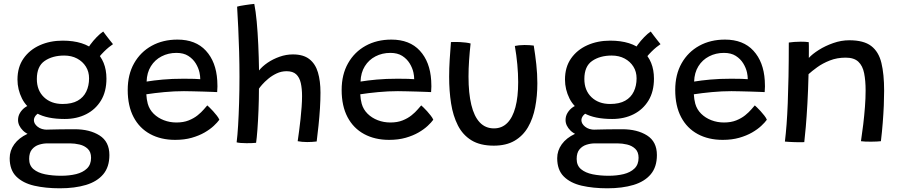

<svg xmlns="http://www.w3.org/2000/svg" viewBox="-20 -742 4756 1011"><path d="M320.5 -115.5Q228 -115.5 173.8 -145.5Q119.5 -175.5 95.8 -223.2Q72 -271 72 -323Q72 -388.5 103.8 -434Q135.5 -479.5 189.5 -503.8Q243.5 -528 310 -528Q422 -528 481.2 -474.2Q540.5 -420.5 540.5 -328Q540.5 -260 511.8 -212.8Q483 -165.5 433.5 -140.5Q384 -115.5 320.5 -115.5ZM295 249.5Q220 249.5 160.2 235.8Q100.5 222 65.8 187.5Q31 153 31 91Q31 51 55.2 17.5Q79.5 -16 124 -36.8Q168.5 -57.5 230 -59.5Q261.5 -60.5 298.2 -61Q335 -61.5 373 -61.5Q452.5 -61.5 504.2 -28.8Q556 4 556 74.5Q556 137 523.8 175.5Q491.5 214 432.8 231.8Q374 249.5 295 249.5ZM302 183.5Q345 183.5 380.8 174.8Q416.5 166 438 145.2Q459.5 124.5 459.5 89Q459.5 58 442 41.5Q424.5 25 399 19Q373.5 13 349 13Q329.5 13 305.8 13Q282 13 261 13Q240 13 228.5 13Q207.5 13 185.2 20Q163 27 148.2 44.8Q133.5 62.5 133.5 95Q133.5 129.5 156.5 148.8Q179.5 168 217.8 175.8Q256 183.5 302 183.5ZM184 -18.5Q127 -28.5 101 -54.5Q75 -80.5 75 -110Q75 -130.5 85.2 -147.5Q95.5 -164.5 111.2 -176Q127 -187.5 145 -191L205 -155.5Q180 -147.5 169.2 -135Q158.5 -122.5 158.5 -109Q158.5 -90.5 178 -74.8Q197.5 -59 230 -59ZM309.5 -194.5Q358.5 -194.5 389 -211.8Q419.5 -229 434.2 -259.8Q449 -290.5 449 -329.5Q449 -364.5 432.2 -391.2Q415.5 -418 386 -433.8Q356.5 -449.5 318 -449.5Q256.5 -449.5 215.2 -421.2Q174 -393 174 -326Q174 -266 211.5 -230.2Q249 -194.5 309.5 -194.5ZM486.5 -419 431 -465Q439 -484.5 454.8 -506Q470.5 -527.5 489 -546.5Q507.5 -565.5 523.5 -576Q528.5 -569.5 538.2 -556.2Q548 -543 558.5 -530Q569 -517 575 -509.5Q567 -504.5 554 -494Q541 -483.5 527.5 -470Q514 -456.5 502.8 -443Q491.5 -429.5 486.5 -419Z M1135 -111.5Q1125 -97.5 1105.5 -79.2Q1086 -61 1057 -44.2Q1028 -27.5 989.5 -16.5Q951 -5.5 902.5 -5.5Q827.5 -5.5 771 -36Q714.5 -66.5 683.5 -125.2Q652.5 -184 652.5 -268.5Q652.5 -349.5 686.2 -409Q720 -468.5 779 -501Q838 -533.5 914.5 -533.5Q1010.5 -533.5 1064.2 -475Q1118 -416.5 1124 -318Q1125 -302 1125 -287.2Q1125 -272.5 1123.5 -257Q1117 -257.5 1096.8 -258.2Q1076.5 -259 1049.5 -259.8Q1022.5 -260.5 995.2 -261.2Q968 -262 948.5 -262Q898 -262 845 -257Q792 -252 750.5 -245.5Q751 -232.5 753 -220Q755 -207.5 758 -196Q766.5 -165.5 789 -143.2Q811.5 -121 842.8 -109Q874 -97 909 -97Q946 -97 973.5 -108Q1001 -119 1020.8 -135Q1040.5 -151 1052.8 -165.5Q1065 -180 1071.5 -187Q1074.5 -184.5 1083.2 -176.2Q1092 -168 1102.2 -156.5Q1112.5 -145 1121.8 -133.2Q1131 -121.5 1135 -111.5ZM752 -312.5Q788 -318.5 836.8 -323Q885.5 -327.5 947.5 -327.5Q980 -327.5 1002.8 -326.8Q1025.5 -326 1034.5 -325Q1034.5 -341.5 1030.5 -360Q1025 -385 1010.5 -408.5Q996 -432 971.2 -447.8Q946.5 -463.5 909 -463.5Q866 -463.5 830.8 -445.2Q795.5 -427 774.5 -393.2Q753.5 -359.5 752 -312.5Z M1328.5 10Q1320 11 1306.2 11.5Q1292.5 12 1278 12Q1262.5 12 1247.5 10.8Q1232.5 9.5 1226 7.5Q1230.5 -27.5 1233.8 -81.5Q1237 -135.5 1239 -201.5Q1241 -267.5 1241 -338.5Q1241 -403 1239.2 -468.8Q1237.5 -534.5 1234.5 -595.5Q1231.5 -656.5 1228.5 -707Q1232 -708.5 1243.8 -710.8Q1255.5 -713 1270.2 -715.2Q1285 -717.5 1298.5 -719.2Q1312 -721 1319 -721.5Q1326.5 -684 1331.8 -627.8Q1337 -571.5 1340 -505.2Q1343 -439 1344 -371Q1361 -392.5 1389.2 -411.8Q1417.5 -431 1452 -443.2Q1486.5 -455.5 1522.5 -455.5Q1577.5 -455.5 1609.2 -430.5Q1641 -405.5 1654.2 -360.5Q1667.5 -315.5 1667.5 -254Q1667.5 -216.5 1664.8 -171.5Q1662 -126.5 1657.2 -81.2Q1652.5 -36 1647.5 3Q1636 4.5 1623.2 5.2Q1610.5 6 1597.5 6Q1584 6 1570.8 4.8Q1557.5 3.5 1547.5 1.5Q1551 -22.5 1555 -52.8Q1559 -83 1562.5 -115.2Q1566 -147.5 1568.2 -178.5Q1570.5 -209.5 1570.5 -236Q1570.5 -275.5 1563.8 -305Q1557 -334.5 1539.5 -350.8Q1522 -367 1489 -367Q1461.5 -367 1437 -355.5Q1412.5 -344 1392.8 -327.5Q1373 -311 1360.2 -296.2Q1347.5 -281.5 1343.5 -275Q1343.5 -220 1341.2 -163Q1339 -106 1335.5 -59.8Q1332 -13.5 1328.5 10Z M2261.5 -111.5Q2251.5 -97.5 2232 -79.2Q2212.5 -61 2183.5 -44.2Q2154.5 -27.5 2116 -16.5Q2077.5 -5.5 2029 -5.5Q1954 -5.5 1897.5 -36Q1841 -66.5 1810 -125.2Q1779 -184 1779 -268.5Q1779 -349.5 1812.8 -409Q1846.5 -468.5 1905.5 -501Q1964.5 -533.5 2041 -533.5Q2137 -533.5 2190.8 -475Q2244.5 -416.5 2250.5 -318Q2251.5 -302 2251.5 -287.2Q2251.5 -272.5 2250 -257Q2243.5 -257.5 2223.2 -258.2Q2203 -259 2176 -259.8Q2149 -260.5 2121.8 -261.2Q2094.5 -262 2075 -262Q2024.5 -262 1971.5 -257Q1918.5 -252 1877 -245.5Q1877.5 -232.5 1879.5 -220Q1881.5 -207.5 1884.5 -196Q1893 -165.5 1915.5 -143.2Q1938 -121 1969.2 -109Q2000.5 -97 2035.5 -97Q2072.5 -97 2100 -108Q2127.5 -119 2147.2 -135Q2167 -151 2179.2 -165.5Q2191.5 -180 2198 -187Q2201 -184.5 2209.8 -176.2Q2218.5 -168 2228.8 -156.5Q2239 -145 2248.2 -133.2Q2257.5 -121.5 2261.5 -111.5ZM1878.5 -312.5Q1914.5 -318.5 1963.2 -323Q2012 -327.5 2074 -327.5Q2106.5 -327.5 2129.2 -326.8Q2152 -326 2161 -325Q2161 -341.5 2157 -360Q2151.5 -385 2137 -408.5Q2122.5 -432 2097.8 -447.8Q2073 -463.5 2035.5 -463.5Q1992.5 -463.5 1957.2 -445.2Q1922 -427 1901 -393.2Q1880 -359.5 1878.5 -312.5Z M2691 -500Q2698.5 -502 2712.8 -503.5Q2727 -505 2741.5 -505Q2753.5 -505 2767.8 -504.2Q2782 -503.5 2790.5 -502Q2798.5 -453.5 2804 -403Q2809.5 -352.5 2809.5 -303.5Q2809.5 -236.5 2798 -177Q2786.5 -117.5 2760.2 -72.2Q2734 -27 2689.8 -1Q2645.5 25 2580 25Q2508.5 25 2462.5 -3.2Q2416.5 -31.5 2391 -81.8Q2365.5 -132 2355.2 -197.5Q2345 -263 2345 -337.5Q2345 -383 2348 -429.5Q2351 -476 2354.5 -520.5Q2363.5 -521 2377.2 -521Q2391 -521 2402 -520.5Q2417.5 -519.5 2432.8 -517.8Q2448 -516 2458 -513Q2453 -468 2450 -424Q2447 -380 2447 -339Q2447 -251 2461.8 -190Q2476.5 -129 2506.2 -97.5Q2536 -66 2581 -66Q2623 -66 2651.2 -94.5Q2679.5 -123 2694 -177.2Q2708.5 -231.5 2708.5 -309.5Q2708.5 -354 2704 -402.8Q2699.5 -451.5 2691 -500Z M3203.5 -115.5Q3111 -115.5 3056.8 -145.5Q3002.5 -175.5 2978.8 -223.2Q2955 -271 2955 -323Q2955 -388.5 2986.8 -434Q3018.5 -479.5 3072.5 -503.8Q3126.5 -528 3193 -528Q3305 -528 3364.2 -474.2Q3423.5 -420.5 3423.5 -328Q3423.5 -260 3394.8 -212.8Q3366 -165.5 3316.5 -140.5Q3267 -115.5 3203.5 -115.5ZM3178 249.5Q3103 249.5 3043.2 235.8Q2983.5 222 2948.8 187.5Q2914 153 2914 91Q2914 51 2938.2 17.5Q2962.5 -16 3007 -36.8Q3051.5 -57.5 3113 -59.5Q3144.5 -60.5 3181.2 -61Q3218 -61.5 3256 -61.5Q3335.5 -61.5 3387.2 -28.8Q3439 4 3439 74.5Q3439 137 3406.8 175.5Q3374.5 214 3315.8 231.8Q3257 249.5 3178 249.5ZM3185 183.5Q3228 183.5 3263.8 174.8Q3299.5 166 3321 145.2Q3342.5 124.5 3342.5 89Q3342.5 58 3325 41.5Q3307.5 25 3282 19Q3256.5 13 3232 13Q3212.5 13 3188.8 13Q3165 13 3144 13Q3123 13 3111.5 13Q3090.5 13 3068.2 20Q3046 27 3031.2 44.8Q3016.5 62.5 3016.5 95Q3016.5 129.5 3039.5 148.8Q3062.5 168 3100.8 175.8Q3139 183.5 3185 183.5ZM3067 -18.5Q3010 -28.5 2984 -54.5Q2958 -80.5 2958 -110Q2958 -130.5 2968.2 -147.5Q2978.5 -164.5 2994.2 -176Q3010 -187.5 3028 -191L3088 -155.5Q3063 -147.5 3052.2 -135Q3041.5 -122.5 3041.5 -109Q3041.5 -90.5 3061 -74.8Q3080.5 -59 3113 -59ZM3192.5 -194.5Q3241.5 -194.5 3272 -211.8Q3302.5 -229 3317.2 -259.8Q3332 -290.5 3332 -329.5Q3332 -364.5 3315.2 -391.2Q3298.5 -418 3269 -433.8Q3239.5 -449.5 3201 -449.5Q3139.5 -449.5 3098.2 -421.2Q3057 -393 3057 -326Q3057 -266 3094.5 -230.2Q3132 -194.5 3192.5 -194.5ZM3369.5 -419 3314 -465Q3322 -484.5 3337.8 -506Q3353.5 -527.5 3372 -546.5Q3390.5 -565.5 3406.5 -576Q3411.5 -569.5 3421.2 -556.2Q3431 -543 3441.5 -530Q3452 -517 3458 -509.5Q3450 -504.5 3437 -494Q3424 -483.5 3410.5 -470Q3397 -456.5 3385.8 -443Q3374.5 -429.5 3369.5 -419Z M4018 -111.5Q4008 -97.5 3988.5 -79.2Q3969 -61 3940 -44.2Q3911 -27.5 3872.5 -16.5Q3834 -5.5 3785.5 -5.5Q3710.5 -5.5 3654 -36Q3597.5 -66.5 3566.5 -125.2Q3535.5 -184 3535.5 -268.5Q3535.5 -349.5 3569.2 -409Q3603 -468.5 3662 -501Q3721 -533.5 3797.5 -533.5Q3893.5 -533.5 3947.2 -475Q4001 -416.5 4007 -318Q4008 -302 4008 -287.2Q4008 -272.5 4006.5 -257Q4000 -257.5 3979.8 -258.2Q3959.5 -259 3932.5 -259.8Q3905.5 -260.5 3878.2 -261.2Q3851 -262 3831.5 -262Q3781 -262 3728 -257Q3675 -252 3633.5 -245.5Q3634 -232.5 3636 -220Q3638 -207.5 3641 -196Q3649.5 -165.5 3672 -143.2Q3694.5 -121 3725.8 -109Q3757 -97 3792 -97Q3829 -97 3856.5 -108Q3884 -119 3903.8 -135Q3923.5 -151 3935.8 -165.5Q3948 -180 3954.5 -187Q3957.5 -184.5 3966.2 -176.2Q3975 -168 3985.2 -156.5Q3995.5 -145 4004.8 -133.2Q4014 -121.5 4018 -111.5ZM3635 -312.5Q3671 -318.5 3719.8 -323Q3768.5 -327.5 3830.5 -327.5Q3863 -327.5 3885.8 -326.8Q3908.5 -326 3917.5 -325Q3917.5 -341.5 3913.5 -360Q3908 -385 3893.5 -408.5Q3879 -432 3854.2 -447.8Q3829.5 -463.5 3792 -463.5Q3749 -463.5 3713.8 -445.2Q3678.5 -427 3657.5 -393.2Q3636.5 -359.5 3635 -312.5Z M4215 6.5Q4205.5 6.5 4192 6.8Q4178.5 7 4165 6.5Q4152.5 6 4136.5 5.2Q4120.5 4.5 4113 3.5Q4118 -38 4121.8 -87.2Q4125.5 -136.5 4128 -198.2Q4130.5 -260 4132 -338.8Q4133.5 -417.5 4133.5 -518Q4145.5 -520 4162.2 -521.2Q4179 -522.5 4196.5 -522.5Q4207.5 -522.5 4218.8 -522Q4230 -521.5 4238.5 -520Q4239 -514.5 4239.2 -500Q4239.5 -485.5 4239.2 -468Q4239 -450.5 4239 -437Q4257.5 -457.5 4291.5 -479Q4325.5 -500.5 4367.5 -515.2Q4409.5 -530 4452 -530Q4528 -530 4567.5 -499.8Q4607 -469.5 4621.2 -410.5Q4635.5 -351.5 4635.5 -264Q4635.5 -230 4633.8 -187Q4632 -144 4628.2 -96Q4624.5 -48 4618.5 1.5Q4611.5 2.5 4597.2 3.2Q4583 4 4567 4Q4551 4 4536.5 3.5Q4522 3 4513.5 1.5Q4520 -41 4525.5 -87.2Q4531 -133.5 4534.5 -179.2Q4538 -225 4538 -265.5Q4538 -317.5 4530.2 -356.5Q4522.5 -395.5 4499.8 -417Q4477 -438.5 4433 -438.5Q4387.5 -438.5 4349.5 -423.5Q4311.5 -408.5 4283.2 -388Q4255 -367.5 4237.5 -351.5Q4235.5 -267 4231.5 -196.5Q4227.5 -126 4223 -74Q4218.5 -22 4215 6.5Z"/></svg>

Font: Grandstander Thin
Style: Regular
Weight: 400
Version: Version 1.200